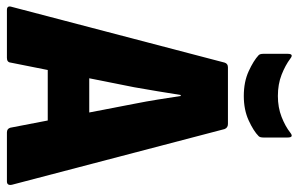

<svg xmlns="http://www.w3.org/2000/svg" viewBox="-178 -706 884 569"><g transform="rotate(90 264.5 -422.0)"><path d="M10 0Q-4 0 1 -15L166 -645Q169 -655 180 -655H348Q359 -655 363 -645L528 -15Q531 0 518 0H373Q362 0 359 -10L288 -378Q281 -413 275.5 -447.5Q270 -482 265 -515H262Q257 -482 251 -447Q245 -412 239 -377L166 -11Q165 0 152 0ZM165 -121 187 -244H336L360 -121ZM265 -702Q223 -702 191.5 -716.5Q160 -731 144 -746Q140 -750 140 -760V-832Q140 -851 154 -840Q174 -825 202 -814Q230 -803 265 -803Q299 -803 327 -814Q355 -825 374 -840Q388 -851 388 -832V-760Q388 -750 384 -746Q369 -731 337.5 -716.5Q306 -702 265 -702Z"/></g></svg>

Font: Sofia Sans Condensed Black
Style: Regular
Weight: 900
Designer: Botio Nikoltchev, Ani Petrova
Foundry: lettersoup
Version: Version 4.101